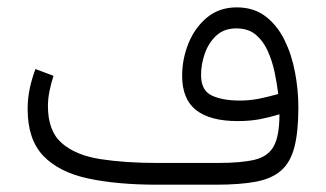

<svg xmlns="http://www.w3.org/2000/svg" viewBox="-20 -506 892 526"><path d="M745.6 -192.9Q718.8 -184.6 691.7 -179.4Q664.6 -174.3 630.9 -174.3Q555.7 -174.3 517.3 -204.3Q479 -234.4 479 -298.3Q479 -344.2 496.3 -387.2Q513.7 -430.2 547.1 -458Q580.6 -485.8 628.4 -485.8Q675.3 -485.8 707.5 -461.2Q739.7 -436.5 759.5 -396.2Q779.3 -356 788.3 -307.6Q797.4 -259.3 797.4 -211.9Q797.4 -145 786.6 -103.3Q775.9 -61.5 750.5 -39.1Q725.1 -16.6 681.4 -8.3Q637.7 0 571.8 0H410.2Q300.8 0 221.2 -17.1Q141.6 -34.2 98.6 -79.1Q55.7 -124 55.7 -207.5Q55.7 -236.3 61.5 -263.7Q67.4 -291 77.1 -316.9L126.5 -298.3Q120.1 -278.3 115.7 -256.8Q111.3 -235.4 111.3 -215.3Q111.3 -147 149.4 -113.8Q187.5 -80.6 255.1 -70.1Q322.8 -59.6 410.2 -59.6H577.6Q641.1 -59.6 677.7 -68.4Q714.4 -77.1 730 -105.5Q745.6 -133.8 745.6 -192.9ZM637.2 -230.5Q664.6 -230.5 690.7 -235.8Q716.8 -241.2 742.2 -248.5Q738.8 -277.3 732.2 -308.6Q725.6 -339.8 713.1 -367.2Q700.7 -394.5 680.2 -411.4Q659.7 -428.2 627.4 -428.2Q593.8 -428.2 572.5 -408.4Q551.3 -388.7 541 -359.1Q530.8 -329.6 530.8 -300.3Q530.8 -258.3 560.1 -244.4Q589.4 -230.5 637.2 -230.5Z"/></svg>

Font: Vazirmatn FD NL ExtraLight
Style: Regular
Weight: 200
Designer: Saber Rastikerdar
Foundry: Saber Rastikerdar
Version: Version 33.003